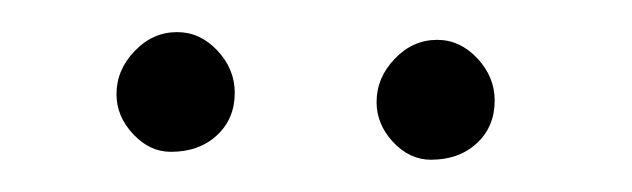

<svg xmlns="http://www.w3.org/2000/svg" viewBox="-20 -764 392 119"><path d="M85.9 -669.9Q103.5 -669.9 114.5 -680.2Q125.5 -690.4 125.5 -706.5Q125.5 -721.2 114.7 -732.7Q104 -744.1 89.8 -744.1Q74.7 -744.1 63.5 -732.4Q52.2 -720.7 52.2 -705.6Q52.2 -691.9 62.5 -680.9Q72.8 -669.9 85.9 -669.9ZM247.1 -665Q264.6 -665 275.6 -675.3Q286.6 -685.5 286.6 -701.7Q286.6 -716.3 275.9 -727.8Q265.1 -739.3 251 -739.3Q235.8 -739.3 224.6 -727.5Q213.4 -715.8 213.4 -700.7Q213.4 -687 223.6 -676Q233.9 -665 247.1 -665Z"/></svg>

Font: Amatica SC
Style: Bold
Weight: 400
Designer: Vernon Adams, Ben Nathan
Foundry: newtypography
Version: Version 2.000